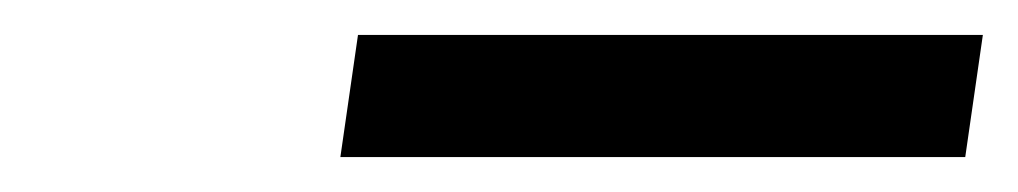

<svg xmlns="http://www.w3.org/2000/svg" viewBox="-20 -749 583 110"><path d="M185.1 -729 175 -659H533L543.1 -729Z"/></svg>

Font: Hussar Ekologiczny
Style: Regular
Weight: 400
Foundry: Cannot Into Space Fonts
Version: Version 0.97